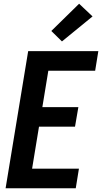

<svg xmlns="http://www.w3.org/2000/svg" viewBox="-20 -1009 547 1029"><path d="M10 0 131 -735H507L490 -630H239L207 -435H400L382 -330H189L152 -105H403L386 0ZM312 -787 255 -843 404 -989 476 -921Z"/></svg>

Font: Iosevka Extrabold Oblique
Style: Regular
Weight: 800
Italic angle: -9°
Monospace: yes
Designer: Belleve Invis
Foundry: Belleve Invis
Version: Version 32.5.0; ttfautohint (v1.8.4)